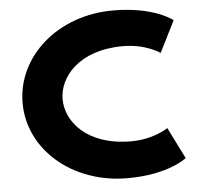

<svg xmlns="http://www.w3.org/2000/svg" viewBox="-57 -900 1027 975"><g transform="rotate(-5 456.5 -412.5)"><path d="M589.2 -170C360.6 -170 260.1 -302 260.1 -413C260.1 -523 360.6 -655 589.2 -655C705.4 -655 776.9 -604 776.9 -604L856.9 -764C856.9 -764 764.9 -840 554.2 -840C271 -840 56.1 -648 56.1 -411C56.1 -175 272.2 15 554.2 15C764.9 15 856.9 -61 856.9 -61L776.9 -221C776.9 -221 705.4 -170 589.2 -170Z"/></g></svg>

Font: Hussar
Style: BdSuprExt
Weight: 700
Foundry: Cannot Into Space Fonts
Version: Version 2.00